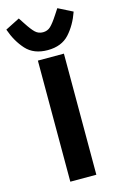

<svg xmlns="http://www.w3.org/2000/svg" viewBox="-191 -1010 670 1069"><g transform="rotate(-15 144.0 -476.0)"><path d="M75 -698H225V0H75ZM-50 -910 33 -952 54 -920 56 -917Q82 -877 100 -860Q118 -843 144 -843Q170 -843 188 -860Q206 -877 232 -917L234 -920L255 -952L338 -910Q313 -838 268.5 -789Q224 -740 144 -740Q64 -740 19.5 -789Q-25 -838 -50 -910Z"/></g></svg>

Font: iA Writer Quattro V
Style: Regular
Weight: 400
Designer: Mike Abbink, Paul van der Laan, Pieter van Rosmalen, Oliver Reichenstein
Foundry: Information Architects Inc.
Version: Version 2.000